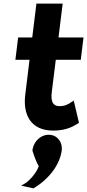

<svg xmlns="http://www.w3.org/2000/svg" viewBox="-20 -698 481 1060"><path d="M321 131C326 88 297 51 261 47C212 39 165 79 159 133C169 166 181 197 194 220C178 264 137 303 119 314L97 327L120 332C135 335 150 339 164 342C244 296 311 215 321 131ZM416 -20 387 -143 375 -135C358 -123 340 -112 308 -112C273 -112 259 -136 266 -191L288 -368H426L441 -491H303L326 -678H181L158 -491H80L65 -368H143L119 -171C107 -67 148 23 274 23C351 23 391 -4 416 -20Z"/></svg>

Font: Bluebird
Style: SfBdNrwObl
Weight: 700
Designer: Jasper
Foundry: Cannot Into Space Fonts
Version: Version 0.98